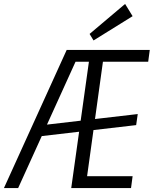

<svg xmlns="http://www.w3.org/2000/svg" viewBox="-50 -953 779 973"><path d="M288 -700H360L42 0H-30ZM149 -317 648 -375 640 -319 141 -261ZM409 -700H709L701 -640H460L478 -686L385 -14L378 -60H622L614 0H311ZM468 -700 460 -640H319L328 -700ZM622 -871 424 -748 404 -781 584 -933Z"/></svg>

Font: Pathway Extreme Condensed Light
Style: Italic
Weight: 300
Width: 3
Italic angle: -8°
Version: Version 1.001;gftools[0.9.26]